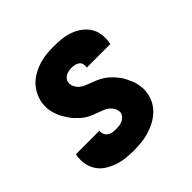

<svg xmlns="http://www.w3.org/2000/svg" viewBox="-145 -655 789 789"><g transform="rotate(-45 250.0 -260.0)"><path d="M202 8Q178 8 155 5.5Q132 3 110.5 -4.5Q89 -12 70 -24Q51 -36 38.5 -54.5Q26 -73 21.5 -96Q17 -119 21 -143L23 -150H160L159 -148Q158 -138 162 -129Q166 -120 174 -114.5Q182 -109 192 -107.5Q202 -106 212 -106Q221 -106 230.5 -107Q240 -108 248.5 -112Q257 -116 264 -123Q271 -130 273 -139Q275 -153 269 -164.5Q263 -176 253.5 -184.5Q244 -193 232 -197.5Q220 -202 208 -206.5Q196 -211 183.5 -216Q171 -221 160.5 -227.5Q150 -234 140.5 -242.5Q131 -251 122.5 -260Q114 -269 107 -279.5Q100 -290 93.5 -301Q87 -312 82.5 -324Q78 -336 75 -348.5Q72 -361 72 -374.5Q72 -388 74 -402Q78 -422 88 -441.5Q98 -461 113.5 -476Q129 -491 148.5 -501.5Q168 -512 188.5 -518Q209 -524 229.5 -526Q250 -528 271 -528Q294 -528 317 -525.5Q340 -523 361 -515.5Q382 -508 400 -495Q418 -482 429.5 -464Q441 -446 444.5 -423.5Q448 -401 444 -378L443 -370H306V-372Q308 -382 305.5 -390.5Q303 -399 296 -404.5Q289 -410 279.5 -412Q270 -414 261 -414Q253 -414 245 -412.5Q237 -411 229.5 -407.5Q222 -404 216 -397Q210 -390 209 -382Q207 -368 213 -356Q219 -344 228 -336Q237 -328 249 -323Q261 -318 273.5 -313.5Q286 -309 297.5 -304Q309 -299 320 -292.5Q331 -286 340.5 -278Q350 -270 358.5 -260.5Q367 -251 374.5 -241Q382 -231 387.5 -219.5Q393 -208 398 -196.5Q403 -185 405.5 -172Q408 -159 409 -145.5Q410 -132 407 -119Q404 -98 393 -78Q382 -58 365 -43Q348 -28 328 -18Q308 -8 287 -2Q266 4 244.5 6Q223 8 202 8Z"/></g></svg>

Font: Iosevka Term Curly Heavy
Style: Italic
Weight: 900
Italic angle: -9°
Designer: Belleve Invis
Foundry: Belleve Invis
Version: Version 32.3.0